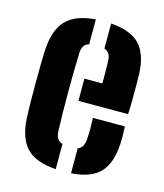

<svg xmlns="http://www.w3.org/2000/svg" viewBox="-97 -682 653 764"><g transform="rotate(15 230.0 -299.5)"><path d="M40 -156.5Q38.5 -183.5 38 -222.2Q37.5 -261 37.5 -303.2Q37.5 -345.5 38.2 -382.5Q39 -419.5 40 -441.5Q45.5 -524.5 84 -563.5Q122.5 -602.5 203.5 -608.5V-506Q188.5 -501.5 181.8 -490.5Q175 -479.5 174.5 -461.5Q173 -415.5 172.5 -375.8Q172 -336 172 -298.8Q172 -261.5 172.5 -223.2Q173 -185 174.5 -142Q175 -122.5 181.8 -111.2Q188.5 -100 203.5 -95V8.5Q119 2.5 81.8 -37Q44.5 -76.5 40 -156.5ZM266.5 8.5V-94.5Q280 -99.5 286.2 -111Q292.5 -122.5 293.5 -143Q294.5 -158 294.8 -178.2Q295 -198.5 293.5 -227H425Q426 -218.5 426.5 -195.8Q427 -173 426 -156.5Q422 -75.5 385 -36.2Q348 3 266.5 8.5ZM220.5 -277.5V-369H294.5Q294.5 -389 294.5 -408Q294.5 -427 294.2 -441.2Q294 -455.5 293.5 -461.5Q293 -480 286.2 -490.2Q279.5 -500.5 266.5 -505.5V-608.5Q348 -602.5 385 -564.2Q422 -526 426 -446.5Q426.5 -435 426.8 -406.2Q427 -377.5 426.8 -342.5Q426.5 -307.5 425 -277.5Z"/></g></svg>

Font: Big Shoulders Stencil Text Thin ExtraBold
Style: Regular
Weight: 800
Version: Version 2.001